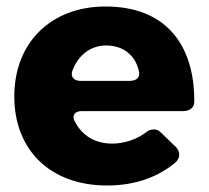

<svg xmlns="http://www.w3.org/2000/svg" viewBox="-20 -565 642 591"><path d="M305 -545C138 -545 24 -435 24 -268C24 -104 134 6 310 6C394 6 465 -19 519 -64C535 -77 536 -98 521 -113L472 -160C463 -169 444 -168 434 -161C402 -136 364 -123 325 -123C272 -123 232 -148 210 -192C200 -210 211 -223 231 -223H544C563 -223 578 -233 578 -252C579 -432 486 -545 305 -545ZM203 -348C221 -395 258 -425 307 -425C358 -425 396 -396 407 -348C413 -327 401 -316 378 -316H228C207 -316 196 -329 203 -348Z"/></svg>

Font: Trueno
Style: RoundBd
Weight: 700
Designer: Julieta Ulanovsky, Jasper
Foundry: Julieta Ulanovsky, Cannot Into Space Fonts
Version: Version 3.001